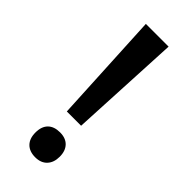

<svg xmlns="http://www.w3.org/2000/svg" viewBox="-217 -680 729 729"><g transform="rotate(45 148.0 -315.5)"><path d="M210 -642.6 187.5 -195.3H110.8L87.9 -642.6ZM148.9 12.7Q117.7 12.7 100.3 -4.9Q83 -22.5 83 -54.7Q83 -86.9 100.1 -104Q117.2 -121.1 148.9 -121.1Q179.7 -121.1 196.5 -103.5Q213.4 -85.9 213.4 -54.7Q213.4 -23.4 196.3 -5.4Q179.2 12.7 148.9 12.7Z"/></g></svg>

Font: Khula Semibold
Style: Regular
Weight: 600
Designer: Erin McLaughlin, Steve Matteson
Version: Version 1.000;PS 1.0;hotconv 1.0.72;makeotf.lib2.5.5900